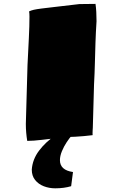

<svg xmlns="http://www.w3.org/2000/svg" viewBox="-20 -728 618 1012"><path d="M123.5 14.6Q120.1 -5.9 118.2 -28.1Q116.2 -50.3 116.2 -74.7L125 -385.3Q128.9 -463.9 132.1 -527.6Q135.3 -591.3 135.3 -640.6Q135.3 -658.2 133.3 -668Q144.5 -673.3 158.4 -676.5Q172.4 -679.7 199 -683.1Q225.6 -686.5 273.2 -691.9Q320.8 -697.3 398.4 -706.5Q419.9 -706.5 441.2 -707Q462.4 -707.5 483.4 -707.5Q486.3 -687 487.5 -664.6Q488.8 -642.1 488.8 -616.2Q484.9 -554.7 483.2 -502.4Q481.4 -450.2 480.2 -397.7Q479 -345.2 475.6 -282.2L469.2 -54.7Q468.8 -47.4 468.3 -40Q467.8 -32.7 467.8 -24.9Q467.8 -18.6 468.3 -15.6Q445.3 -13.2 423.1 -10.7Q400.9 -8.3 376.5 -7.3Q342.8 -7.3 295.4 -2Q248 3.4 201.7 9Q155.3 14.6 123.5 14.6ZM355 253.4Q317.4 264.6 271 264.6Q239.3 264.6 210.9 253.7Q182.6 242.7 165 220.7Q147.5 198.7 147.5 166Q151.4 111.8 185.8 66.2Q220.2 20.5 271.5 -14.2H358.9Q346.7 -1.5 331.8 21Q316.9 43.5 306.4 68.8Q295.9 94.2 295.9 116.2Q295.9 168.9 364.7 178.7Z"/></svg>

Font: Seymour One
Style: Regular
Weight: 400
Designer: Vernon Adams
Foundry: Vernon Adams
Version: Version 1.100; ttfautohint (v1.8.4.7-5d5b);gftools[0.9.33]